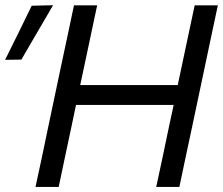

<svg xmlns="http://www.w3.org/2000/svg" viewBox="-49 -734 876 754"><path d="M90.5 0Q103 -59 115 -114Q126.5 -169 140.5 -236L190.5 -473Q205 -541 217 -597Q229 -653 241.5 -713H332.5Q320 -653.5 308 -597.5Q296 -541 281.5 -472.5L266 -400H649L664.5 -473Q679 -541 691 -598Q703 -654.5 715.5 -713H806.5Q794 -654.5 782 -598Q770 -541 755.5 -472.5L705.5 -236Q691 -169 679.5 -114.5Q668 -59.5 655.5 0H564.5Q577 -59 589 -114Q600.5 -169 614.5 -236L633 -322H249.5L231.5 -236Q217 -169 205.5 -114Q194 -59 181.5 0ZM-29 -499Q-2 -553 24 -606Q50 -659 75.5 -711.5L159.5 -713.5Q127.5 -659 96.8 -606.2Q66 -553.5 35 -500Z"/></svg>

Font: Heraclito
Style: Italic
Weight: 400
Italic angle: -12°
Designer: Kostas Bartsokas (font) & Cristiano Sobral (main changes)
Foundry: Kostas Bartsokas (font) & Cristiano Sobral (main changes)
Version: Version 1.00;July 8, 2020;FontCreator 13.0.0.2655 64-bit